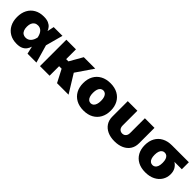

<svg xmlns="http://www.w3.org/2000/svg" viewBox="255 -1654 2774 2774"><g transform="rotate(45 1642.0 -267.5)"><path d="M297.4 11.7Q215.3 11.7 155 -23.2Q94.7 -58.1 61.5 -120.8Q28.3 -183.6 28.3 -268.1Q28.3 -353 61.3 -415.5Q94.2 -478 155 -512.5Q215.8 -546.9 298.8 -546.9Q357.4 -546.9 394.5 -530.8Q431.6 -514.6 453.1 -488.5Q474.6 -462.4 485.8 -430.9Q497.1 -399.4 503.4 -369.1H555.7L612.3 -277.8L692.4 0H510.3L448.2 -271Q441.4 -303.2 430.4 -326.7Q419.4 -350.1 404.5 -365.5Q389.6 -380.9 370.8 -388.7Q352.1 -396.5 329.6 -396.5Q297.4 -396.5 274.4 -381.3Q251.5 -366.2 239.5 -338.4Q227.5 -310.5 227.5 -270.5Q227.5 -230 239 -201.4Q250.5 -172.9 272.7 -158Q294.9 -143.1 325.7 -143.1Q349.6 -143.1 369.4 -151.6Q389.2 -160.2 404.8 -176.3Q420.4 -192.4 431.4 -215.6Q442.4 -238.8 448.2 -268.1L506.3 -539.1H685.5L611.8 -268.1L555.2 -177.7H499.5Q492.7 -146.5 482.4 -113.3Q472.2 -80.1 451.7 -51.8Q431.2 -23.4 394.3 -5.9Q357.4 11.7 297.4 11.7Z M960.9 -539.1V0H764.6V-539.1ZM1355.5 -539.1 1120.6 -194.8H924.3L919.9 -338.9H1006.8L1121.1 -539.1ZM1113.3 0 1007.8 -203.6 1173.8 -283.7 1348.6 0Z M1661.6 10.3Q1573.7 10.3 1510.3 -24.7Q1446.8 -59.6 1412.8 -122.1Q1378.9 -184.6 1378.9 -268.6Q1378.9 -352.1 1412.8 -414.6Q1446.8 -477.1 1510.3 -512Q1573.7 -546.9 1661.6 -546.9Q1749.5 -546.9 1812.5 -512Q1875.5 -477.1 1909.4 -414.6Q1943.4 -352.1 1943.4 -268.6Q1943.4 -184.6 1909.4 -122.1Q1875.5 -59.6 1812.5 -24.7Q1749.5 10.3 1661.6 10.3ZM1661.6 -137.7Q1686.5 -137.7 1705.1 -153.1Q1723.6 -168.5 1733.6 -198Q1743.7 -227.5 1743.7 -269Q1743.7 -311.5 1733.6 -340.3Q1723.6 -369.1 1705.1 -384.3Q1686.5 -399.4 1661.6 -399.4Q1636.2 -399.4 1617.4 -384.3Q1598.6 -369.1 1588.6 -340.3Q1578.6 -311.5 1578.6 -269Q1578.6 -227.5 1588.6 -198Q1598.6 -168.5 1617.4 -153.1Q1636.2 -137.7 1661.6 -137.7Z M2292 7.8Q2209 7.8 2147.9 -20.5Q2086.9 -48.8 2053.2 -100.6Q2019.5 -152.3 2019.5 -223.1V-539.1H2215.8V-236.3Q2215.8 -210.4 2225.3 -191.2Q2234.9 -171.9 2252.4 -161.4Q2270 -150.9 2292.5 -150.9Q2315.4 -150.9 2332.8 -161.4Q2350.1 -171.9 2359.6 -191.2Q2369.1 -210.4 2369.1 -236.3V-539.1H2565.4V-223.1Q2565.4 -152.3 2532 -100.6Q2498.5 -48.8 2437 -20.5Q2375.5 7.8 2292 7.8Z M2924.3 10.3Q2836.4 10.3 2772.9 -23.4Q2709.5 -57.1 2675.5 -118.9Q2641.6 -180.7 2641.6 -264.6Q2641.6 -347.7 2675.3 -409.4Q2709 -471.2 2772.2 -505.1Q2835.4 -539.1 2923.3 -539.1H3267.6V-395.5H3029.3L2923.3 -391.6Q2897.9 -391.6 2879.6 -377.2Q2861.3 -362.8 2851.3 -335Q2841.3 -307.1 2841.3 -264.6Q2841.3 -222.7 2851.3 -194.6Q2861.3 -166.5 2880.1 -152.1Q2898.9 -137.7 2924.3 -137.7Q2949.2 -137.7 2967.8 -152.1Q2986.3 -166.5 2996.3 -194.6Q3006.3 -222.7 3006.3 -264.6Q3006.3 -307.1 2996.3 -335Q2986.3 -362.8 2967.8 -377.2Q2949.2 -391.6 2924.3 -391.6V-440.9Q2984.9 -440.9 3036.4 -428.2Q3087.9 -415.5 3125.5 -389.4Q3163.1 -363.3 3184.1 -324Q3205.1 -284.7 3205.1 -231Q3205.1 -163.6 3171.4 -108.9Q3137.7 -54.2 3075 -22Q3012.2 10.3 2924.3 10.3Z"/></g></svg>

Font: Inter 18pt Black
Style: Regular
Weight: 900
Designer: Rasmus Andersson
Foundry: rsms
Version: Version 4.001;git-66647c0bb